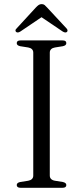

<svg xmlns="http://www.w3.org/2000/svg" viewBox="-20 -892 394 912"><path d="M216.5 -58Q216.5 -48 222.8 -41.8Q229 -35.5 241 -33.5L278.5 -27.5Q295 -24 295 -13Q295 -7 290.8 -3.5Q286.5 0 277 0H77.5Q68.5 0 64 -3.5Q59.5 -7 59.5 -13Q59.5 -24 76 -27.5L114 -33.5Q125.5 -35.5 131.8 -41.8Q138 -48 138 -58V-642Q138 -652 131.8 -658.2Q125.5 -664.5 114 -666.5L76 -672.5Q59.5 -676 59.5 -687Q59.5 -693.5 64 -696.8Q68.5 -700 77.5 -700H277Q286.5 -700 290.8 -696.8Q295 -693.5 295 -687Q295 -676 278.5 -672.5L241 -666.5Q229 -664.5 222.8 -658.2Q216.5 -652 216.5 -642ZM188 -817.5H166.5L277.5 -742.5Q290.5 -734.5 297.5 -740Q300.5 -742 300.8 -746.8Q301 -751.5 296.5 -756.5L204.5 -855.5Q197.5 -863.5 192 -868Q186.5 -872.5 178 -872.5Q169.5 -872.5 163.2 -868Q157 -863.5 149.5 -855.5L58.5 -756.5Q53 -751.5 53.5 -746.8Q54 -742 57 -740Q64.5 -734.5 77 -742.5Z"/></svg>

Font: Fraunces Light
Style: Regular
Weight: 300
Version: Version 1.000;[b76b70a41]